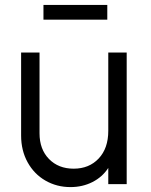

<svg xmlns="http://www.w3.org/2000/svg" viewBox="-20 -750 613 782"><path d="M66 -198V-536H141V-207Q141 -142 179.5 -102.5Q218 -63 280 -63Q343 -63 382 -104.5Q421 -146 421 -217V-536H496V0H421V-66Q397 -29 356.5 -8.5Q316 12 267 12Q211 12 165 -14.5Q119 -41 92.5 -89Q66 -137 66 -198ZM157 -730H417V-670H157Z"/></svg>

Font: Eudoxus Sans
Style: Regular
Weight: 400
Designer: Stijn de Vries
Foundry: tokotype
Version: Version 2.005